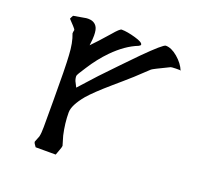

<svg xmlns="http://www.w3.org/2000/svg" viewBox="-136 -1057 1123 1089"><g transform="rotate(20 426.0 -513.0)"><path d="M811.5 -805.7Q811.5 -805.7 811.5 -805.7Q807.6 -807.6 801.8 -807.6Q798.8 -807.6 782.2 -807.6Q773.4 -807.6 760.7 -806.6Q750 -805.7 745.1 -801.8Q659.2 -760.7 651.4 -753.9Q613.3 -718.8 575.2 -682.6Q550.8 -660.2 525.4 -638.7Q500 -617.2 475.6 -595.7Q389.6 -521.5 352.5 -478.5Q295.9 -410.2 295.9 -366.2Q295.9 -301.8 311.5 -232.4Q318.4 -206.1 328.1 -175.8Q328.1 -168 319.3 -145.5Q312.5 -127.9 308.6 -116.2Q298.8 -116.2 278.3 -116.2Q255.9 -116.2 187.5 -116.2Q171.9 -135.7 171.9 -144.5Q180.7 -168.9 186.5 -181.6Q191.4 -203.1 191.4 -239.3Q191.4 -293 191.4 -398.4Q191.4 -601.6 186.5 -671.9Q182.6 -746.1 163.1 -794.9Q163.1 -803.7 166 -815.4Q166 -820.3 151.4 -835.9Q133.8 -854.5 121.1 -868.2Q124 -876 131.8 -889.6Q147.5 -892.6 194.3 -900.4Q207 -903.3 218.8 -903.3Q253.9 -903.3 270.5 -878.9Q282.2 -862.3 282.2 -824.2Q282.2 -812.5 281.2 -799.8Q280.3 -793 279.3 -783.2Q278.3 -774.4 277.3 -764.6Q310.5 -797.9 371.1 -867.2Q407.2 -910.2 418 -910.2Q452.1 -910.2 502.9 -895.5Q550.8 -881.8 550.8 -867.2Q550.8 -862.3 539.1 -856.4Q466.8 -828.1 395.5 -755.9Q343.8 -703.1 300.8 -635.7Q265.6 -583 265.6 -575.2Q265.6 -558.6 272.5 -543Q271.5 -545.9 288.1 -512.7Q311.5 -539.1 335 -564.5Q359.4 -590.8 382.8 -617.2Q472.7 -711.9 566.4 -807.6Q668.9 -910.2 684.6 -910.2Q718.8 -910.2 756.8 -877.9Q795.9 -844.7 811.5 -805.7Z"/></g></svg>

Font: Tolkien Dwarf Runes
Style: Regular
Weight: 400
Version: Regular